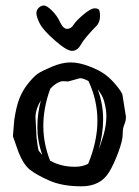

<svg xmlns="http://www.w3.org/2000/svg" viewBox="-20 -655 499 690"><path d="M239 -472.2C251.9 -472.2 262.5 -479.7 270.8 -494.9C279.1 -510 298.3 -533 328.6 -564L329.1 -564.5C335.9 -573.6 339.4 -584.1 339.4 -596.2C339.4 -608.2 338.2 -616 335.9 -619.6C333.7 -623.2 328.2 -625 319.6 -625C311 -625 297.8 -617.6 280 -602.8C262.3 -588 250.4 -575.7 244.4 -565.9C238.4 -556.2 230.6 -551.3 221.2 -551.3C211.8 -551.3 203.4 -559.2 196 -575.2C188.7 -591.1 178.9 -605.1 166.5 -617.2C154.1 -629.2 144.6 -635.3 137.9 -635.3C131.3 -635.3 125.1 -632.6 119.4 -627.2C113.7 -621.8 110.8 -615.2 110.8 -607.2C110.8 -599.2 114.7 -587.3 122.3 -571.5C130 -555.7 148.1 -535.2 176.8 -510C205.4 -484.8 226.2 -472.2 239 -472.2ZM131.8 -98.1C123.7 -106.9 119.1 -113.1 117.9 -116.7C116.8 -120.3 114.6 -134.9 111.3 -160.6L107.4 -236.3C108.1 -254.9 114.6 -274.3 127 -294.4C118.5 -263.2 114.3 -231 114.3 -198C114.3 -165 120.1 -131.7 131.8 -98.1ZM160.6 -335.9C170.1 -346 178.8 -353.1 186.8 -357.2C194.7 -361.2 201 -363.3 205.6 -363.3L225.1 -362.3L267.6 -374C275.1 -374 285.2 -370.6 297.9 -363.8C319.3 -318.2 330.1 -270.7 330.1 -221.2C330.1 -171.7 319 -120.1 296.9 -66.4C282.9 -59.2 267.7 -55.7 251.5 -55.7H248.5C215.7 -55.7 186.2 -63 160.2 -77.6C143.9 -118 135.7 -159.7 135.7 -202.9C135.7 -246 144 -290.4 160.6 -335.9ZM331.1 -334.5C333.7 -331.2 338.4 -324.1 345.2 -313C352.1 -301.9 357.4 -283.2 361.3 -256.8L362.3 -238.3C362.3 -215.5 358.7 -192.1 351.6 -168.2C344.4 -144.3 338.7 -127.3 334.5 -117.2C345.2 -154 350.6 -190.5 350.6 -226.8C350.6 -263.1 344.1 -299 331.1 -334.5ZM233.6 -430.7C213.3 -430.7 190.9 -425.5 166.5 -415.3C142.1 -405 125.2 -396.6 115.7 -390.1C106.3 -383.6 94.6 -371.7 80.8 -354.5C67 -337.2 56.4 -318.8 49.1 -299.3C41.7 -279.8 35.8 -254.6 31.2 -223.6L26.4 -165.5L46.4 -108.4C58.4 -78.5 72.1 -57.4 87.4 -45.2C102.7 -33 126 -19.9 157.2 -6.1C188.5 7.7 227 14.6 272.7 14.6C318.4 14.6 351.6 -2.4 372.1 -36.6C383.5 -55.2 394.4 -78.7 405 -107.2C415.6 -135.7 420.9 -157.3 420.9 -172.1C420.9 -186.9 422.9 -198.7 426.8 -207.5C430.7 -216.3 432.6 -225.6 432.6 -235.4L419.9 -315.4C417.6 -322.3 410.2 -333.3 397.7 -348.6C385.2 -363.9 371.9 -376.8 357.9 -387.2C343.9 -397.6 324.8 -407.5 300.5 -416.7C276.3 -426 254 -430.7 233.6 -430.7Z"/></svg>

Font: Drukaatie burti
Style: Regular
Weight: 400
Version: Version 0.14.4